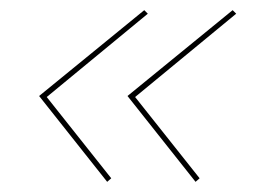

<svg xmlns="http://www.w3.org/2000/svg" viewBox="-20 -400 514 378"><path d="M72 -209 199 -49 191 -42 57 -211 264 -380 271 -373ZM246 -209 373 -49 365 -42 231 -211 438 -380 445 -373Z"/></svg>

Font: Ysabeau Infant Hairline
Style: Italic
Weight: 100
Italic angle: -12°
Designer: Christian Thalmann (Catharsis Fonts)
Version: Version 0.003